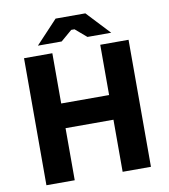

<svg xmlns="http://www.w3.org/2000/svg" viewBox="-94 -962 918 1042"><g transform="rotate(-10 365.0 -441.0)"><path d="M163 -754H294L356 -807H374L436 -754H567L447 -882H283ZM77 0H233V-287H497V0H653V-700H497V-423H233V-700H77Z"/></g></svg>

Font: Fixel Display Bold
Style: Bold
Weight: 700
Designer: AlfaBravo + MacPaw
Foundry: Kyrylo Tkachov, Marchela Mozhyna, Serhii Makarenko, Maria Weinstein, Zakhar Kryvoshyya
Version: Version 1.211